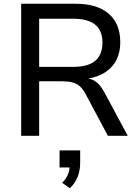

<svg xmlns="http://www.w3.org/2000/svg" viewBox="-20 -725 737 1025"><path d="M93 0V-705H384Q498 -705 560 -652Q622 -599 622 -500Q622 -440 597 -397Q572 -354 525 -329.5Q478 -305 413 -302L419 -309L436 -308Q469 -306 493.5 -287.5Q518 -269 539 -229L662 0H556L437 -223Q423 -250 405.5 -265Q388 -280 365.5 -285.5Q343 -291 312 -291H189V0ZM189 -368H372Q450 -368 488.5 -400.5Q527 -433 527 -498Q527 -562 488 -593.5Q449 -625 370 -625H189ZM353 280 312 251Q335 227 343.5 204Q352 181 352 157L374 169H298V78H408V144Q408 184 395 218Q382 252 353 280Z"/></svg>

Font: Nunito Sans 10pt Medium
Style: Regular
Weight: 500
Designer: Vernon Adams
Foundry: Vernon Adams
Version: Version 3.101;gftools[0.9.27]